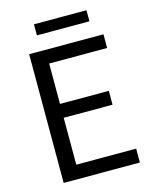

<svg xmlns="http://www.w3.org/2000/svg" viewBox="-129 -971 846 1056"><g transform="rotate(-15 294.0 -442.5)"><path d="M100 0H534V-79H193V-346H471V-425H193V-655H523V-733H100ZM168 -822H467V-885H168Z"/></g></svg>

Font: Source Han Sans KR Regular
Style: Regular
Weight: 400
Designer: Ryoko NISHIZUKA (kana & ideographs); Paul D. Hunt (Latin, Greek & Cyrillic); Wenlong ZHANG (bopomofo); Sandoll Communica
Foundry: Adobe Systems Incorporated
Version: Version 1.004;PS 1.004;hotconv 1.0.82;makeotf.lib2.5.63406